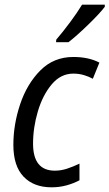

<svg xmlns="http://www.w3.org/2000/svg" viewBox="-20 -789 467 819"><path d="M200 10Q234 10 264.5 1.5Q295 -7 319 -20V-91Q292 -78 266 -69.5Q240 -61 214 -61Q121 -61 121 -176Q121 -245 141.5 -314Q162 -383 200.5 -429Q239 -475 293 -475Q317 -475 338.5 -468.5Q360 -462 376 -453L404 -522Q358 -546 293 -546Q209 -546 152 -488.5Q95 -431 66 -344.5Q37 -258 37 -171Q37 -81 80.5 -35.5Q124 10 200 10ZM219 -609H272Q306 -635 356 -683.5Q406 -732 427 -760V-769H330Q310 -736 280 -695.5Q250 -655 220 -620Z"/></svg>

Font: Noto Sans UI SemiCondensed
Style: Italic
Weight: 400
Width: 4
Italic angle: -12°
Designer: Monotype Design Team
Foundry: Monotype Imaging Inc.
Version: Version 1.901